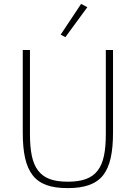

<svg xmlns="http://www.w3.org/2000/svg" viewBox="-20 -955 698 987"><path d="M134 -698V-268C134 -180 145 -118 176 -78C207 -38 254 -21 329 -21C402 -21 451 -38 482 -78C513 -118 524 -180 524 -268V-698H561V-274C561 -171 546 -100 510 -54C473 -8 415 12 328 12C241 12 184 -8 148 -54C112 -100 97 -171 97 -274V-698ZM316 -764 292 -777 397 -935 429 -918Z"/></svg>

Font: Plexus Sans ExtraLight
Style: Regular
Weight: 250
Version: Version 2.001;PS 002.001;hotconv 1.0.70;makeotf.lib2.5.58329